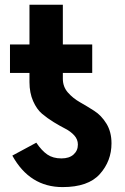

<svg xmlns="http://www.w3.org/2000/svg" viewBox="-20 -760 520 798"><path d="M21.5 -457V-575.2H102.5V-740.2H241.2V-575.2H363.3V-457H241.2V-432.6Q241.2 -399.4 262.2 -375.5Q283.2 -351.6 312.5 -335Q341.8 -318.4 371.6 -299.3Q401.4 -280.3 422.4 -246.1Q443.4 -211.9 443.4 -164.1Q443.4 -90.8 395 -36.6Q346.7 17.6 240.2 17.6Q103.5 17.6 31.2 -113.3L130.9 -167Q153.3 -133.8 176.8 -117.7Q200.2 -101.6 235.4 -101.6Q267.6 -101.6 285.6 -117.7Q303.7 -133.8 303.7 -159.2Q303.7 -180.7 288.6 -197.3Q273.4 -213.9 251.5 -225.1Q229.5 -236.3 203.1 -252.4Q176.8 -268.6 154.8 -287.1Q132.8 -305.7 117.7 -339.8Q102.5 -374 102.5 -418.9V-457Z"/></svg>

Font: Gothic A1 ExtraBold
Style: Regular
Weight: 800
Designer: HanYang I&C Co.,Ltd.
Foundry: HanYang I&C Co.,Ltd.
Version: Version 2.50